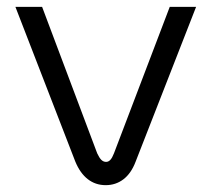

<svg xmlns="http://www.w3.org/2000/svg" viewBox="-20 -529 618 561"><path d="M289 12Q259 12 236.5 -5.5Q214 -23 200 -57L25 -509H103L264 -81Q270 -68 276 -62Q282 -56 290 -56Q297 -56 302.5 -62Q308 -68 313 -81L476 -509H553L376 -56Q363 -22 340.5 -5Q318 12 289 12Z"/></svg>

Font: MuseoModerno Thin Light
Style: Regular
Weight: 300
Version: Version 1.003